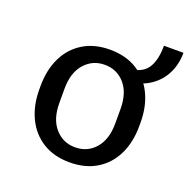

<svg xmlns="http://www.w3.org/2000/svg" viewBox="-115 -730 839 851"><g transform="rotate(20 304.5 -304.5)"><path d="M300 10Q226 10 173 -23Q120 -56 92 -114.5Q64 -173 64 -247V-264Q64 -340 92 -398Q120 -456 173 -488.5Q226 -521 299 -521Q374 -521 427 -488Q480 -455 508 -397Q536 -339 536 -264V-247Q536 -171 508 -113Q480 -55 427 -22.5Q374 10 300 10ZM300 -61Q358 -61 395 -103.5Q432 -146 432 -222V-289Q432 -365 395 -407.5Q358 -450 300 -450Q243 -450 205.5 -407.5Q168 -365 168 -289V-222Q168 -146 205.5 -103.5Q243 -61 300 -61ZM425 -415V-473Q474 -481 495.5 -518Q517 -555 517 -619H609Q609 -566 587.5 -522Q566 -478 525 -450Q484 -422 425 -415Z"/></g></svg>

Font: Chivo Mono Medium
Style: Regular
Weight: 400
Monospace: yes
Version: Version 1.008